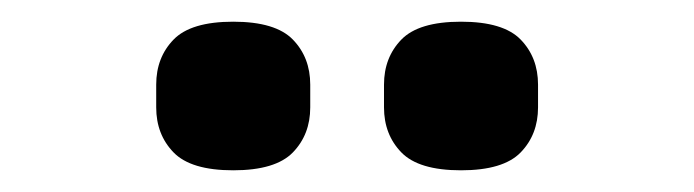

<svg xmlns="http://www.w3.org/2000/svg" viewBox="-20 -762 640 177"><path d="M195 -605Q156 -605 140 -621.5Q124 -638 124 -663V-684Q124 -709 140 -725.5Q156 -742 195 -742Q234 -742 250 -725.5Q266 -709 266 -684V-663Q266 -638 250 -621.5Q234 -605 195 -605ZM405 -605Q366 -605 350 -621.5Q334 -638 334 -663V-684Q334 -709 350 -725.5Q366 -742 405 -742Q444 -742 460 -725.5Q476 -709 476 -684V-663Q476 -638 460 -621.5Q444 -605 405 -605Z"/></svg>

Font: IBM Plex Sans Arabic SemiBold
Style: Regular
Weight: 600
Designer: Mike Abbink, Paul van der Laan, Pieter van Rosmalen, Wael Morcos, Khajak Apelian
Foundry: Bold Monday
Version: Version 1.1